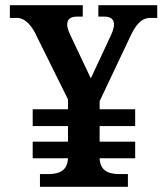

<svg xmlns="http://www.w3.org/2000/svg" viewBox="-20 -720 640 740"><path d="M124 -575 242 -337V-299H106V-234H242V-174H106V-110H242C240 -68 216 -49 166 -49H134V0H473V-49H440C390 -49 366 -68 364 -110H501V-174H364V-234H501V-299H364V-330L480 -575C501 -621 523 -651 559 -651H586V-700H359V-656H382C420 -656 429 -631 409 -587L330 -418L250 -587C229 -631 238 -656 277 -656H299V-700H18V-651H45C77 -651 104 -621 124 -575Z"/></svg>

Font: LT Superior Serif Semibold
Style: Regular
Weight: 600
Designer: Daniel Lyons
Foundry: LyonsType
Version: Version 2.120;FEAKit 1.0